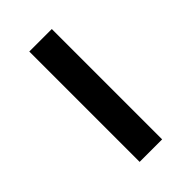

<svg xmlns="http://www.w3.org/2000/svg" viewBox="6 -808 374 374"><g transform="rotate(45 193.5 -621.0)"><path d="M344 -590V-652H40V-590Z"/></g></svg>

Font: Charger Pro
Style: LitNar
Weight: 300
Designer: Jasper
Foundry: Cannot Into Space Fonts
Version: Version 1.09